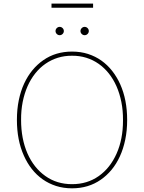

<svg xmlns="http://www.w3.org/2000/svg" viewBox="-20 -1019 787 1049"><path d="M72.4 0ZM373.6 9.9Q326.7 9.9 286.4 -3Q246.1 -16 212.9 -39.4Q179.7 -62.9 153.9 -95.7Q128.2 -128.6 110.4 -168.7Q72.4 -253.2 72.4 -363.6Q72.4 -421.9 82.7 -471.8Q93 -521.7 112 -562.7Q131 -603.7 157.5 -635.7Q183.9 -667.6 216.3 -690Q283.7 -737.2 373.6 -737.2Q420.5 -737.2 460.8 -724.3Q501.1 -711.3 534.1 -687.9Q567.1 -664.4 592.9 -631.6Q618.6 -598.7 636.7 -558.9Q674.7 -474.4 674.7 -363.6Q674.7 -305.4 664.2 -255.5Q653.8 -205.6 634.9 -164.6Q616.1 -123.6 589.7 -91.6Q563.2 -59.7 530.9 -37.3Q463.4 9.9 373.6 9.9ZM373.6 -12.8Q456.7 -12.8 519.2 -56.8Q582 -100.9 617.2 -180.4Q652 -258.5 652 -360.4V-363.6Q652.3 -415.5 643.1 -461.6Q633.9 -507.8 616.7 -547.1Q599.4 -586.3 574.8 -617.4Q550.1 -648.4 519 -670.3Q487.9 -692.1 451.2 -703.5Q414.4 -714.8 373.6 -714.5Q332.7 -714.8 296.2 -703.5Q259.6 -692.1 228.5 -670.6Q197.4 -649.1 172.6 -617.9Q147.7 -586.6 130.5 -547.6Q113.3 -508.5 104 -462.2Q94.8 -415.8 95.2 -363.6Q95.2 -260.7 130 -180.8Q164.8 -101.9 227.6 -57.5Q289.8 -12.8 373.6 -12.8ZM306.1 -826.7Q296.9 -826.7 290.1 -833.5Q283.4 -840.2 283.4 -849.4Q283.4 -858.7 290.1 -865.4Q296.9 -872.2 306.1 -872.2Q315.3 -872.2 322.1 -865.4Q328.8 -858.7 328.8 -849.4Q328.8 -840.2 322.1 -833.5Q315.3 -826.7 306.1 -826.7ZM442.5 -826.7Q433.2 -826.7 426.5 -833.5Q419.7 -840.2 419.7 -849.4Q419.7 -858.7 426.5 -865.4Q433.2 -872.2 442.5 -872.2Q451.7 -872.2 458.5 -865.4Q465.2 -858.7 465.2 -849.4Q465.2 -840.2 458.5 -833.5Q451.7 -826.7 442.5 -826.7ZM488.6 -976.6H261.4V-999.3H488.6Z"/></svg>

Font: Linik Sans Thin
Style: Regular
Weight: 100
Designer: Fonts by Rasmus Andersson / Changes by Cristiano Sobral with parts from Marc Monis
Foundry: rsms
Version: Version 3.020; ttfautohint (v1.6)